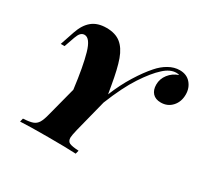

<svg xmlns="http://www.w3.org/2000/svg" viewBox="-134 -791 1001 960"><g transform="rotate(30 367.0 -311.0)"><path d="M734 -531Q734 -489 709 -461.5Q684 -434 645 -434Q614 -434 597.5 -452Q581 -470 581 -501Q581 -534 602 -561Q623 -588 656 -599Q652 -602 639 -602Q604 -602 568 -569Q530 -535 486 -468Q442 -401 398 -291L351 -106Q342 -68 342 -57Q342 -36 356.5 -29Q371 -22 410 -20L405 0Q350 -3 245 -3Q137 -3 84 0L89 -20Q126 -22 144 -28.5Q162 -35 172.5 -52Q183 -69 192 -106L235 -271Q219 -398 199 -467.5Q179 -537 147 -537Q134 -537 125 -527.5Q116 -518 109 -498L88 -438H66L94 -521Q111 -571 142.5 -596.5Q174 -622 225 -622Q276 -622 307 -597.5Q338 -573 356 -523Q374 -473 389 -384L397 -338Q425 -407 460.5 -464Q496 -521 529 -558Q554 -587 585 -604.5Q616 -622 648 -622Q688 -622 711 -595.5Q734 -569 734 -531Z"/></g></svg>

Font: Playfair Display SC
Style: Bold Italic
Weight: 700
Italic angle: -14°
Designer: Claus Eggers Sørensen
Foundry: Claus Eggers Sørensen
Version: Version 1.200; ttfautohint (v1.6)